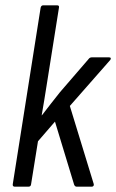

<svg xmlns="http://www.w3.org/2000/svg" viewBox="-20 -703 437 723"><path d="M36 0Q27 0 28 -9L133 -674Q135 -683 143 -683H195Q204 -683 202 -674L155 -378Q151 -352 146.5 -325Q142 -298 137 -269H138Q155 -291 172 -313Q189 -335 206 -356L313 -480Q318 -487 325 -487H391Q396 -487 397 -484Q398 -481 395 -477L243 -304L333 -10Q334 -6 332 -3Q330 0 325 0H269Q262 0 259 -8L187 -245L123 -171L97 -9Q96 0 87 0Z"/></svg>

Font: Sofia Sans Condensed
Style: Italic
Weight: 400
Italic angle: -9°
Designer: Botio Nikoltchev, Ani Petrova
Foundry: lettersoup
Version: Version 4.101